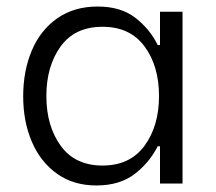

<svg xmlns="http://www.w3.org/2000/svg" viewBox="-20 -562 661 588"><path d="M51 -267Q51 -345 77.5 -407.5Q104 -470 155.5 -506Q207 -542 279 -542Q350 -542 394.5 -507.5Q439 -473 463 -424H470V-526H539V0H470V-114H463Q437 -63 391.5 -28.5Q346 6 275 6Q205 6 154.5 -30Q104 -66 77.5 -128Q51 -190 51 -267ZM467 -268Q467 -360 422.5 -420Q378 -480 294 -480Q209 -480 165.5 -419.5Q122 -359 122 -268Q122 -176 166 -115.5Q210 -55 294 -55Q378 -55 422.5 -115.5Q467 -176 467 -268Z"/></svg>

Font: Be Vietnam Light
Style: Regular
Weight: 300
Designer: Gabriel Lam
Foundry: TypeRant
Version: Version 4.000